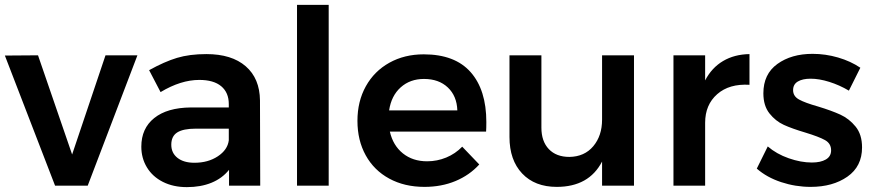

<svg xmlns="http://www.w3.org/2000/svg" viewBox="-21 -762 3588 788"><path d="M-1 -534 135 -535 275 -128 412 -535H543L339 0H205Z M919 0V-65Q891 -30 847 -12Q803 6 746 6Q690 6 647.5 -15.5Q605 -37 582 -75Q559 -113 559 -160Q559 -235 612 -277.5Q665 -320 762 -321H918V-335Q918 -382 887 -408Q856 -434 797 -434Q721 -434 638 -384L591 -474Q654 -509 705.5 -524.5Q757 -540 826 -540Q930 -540 987.5 -490Q1045 -440 1046 -350L1047 0ZM918 -186V-234H783Q731 -234 706.5 -218.5Q682 -203 682 -168Q682 -134 707.5 -114Q733 -94 777 -94Q833 -94 873 -120.5Q913 -147 918 -186Z M1198 -742H1328V0H1198Z M1975 -261Q1975 -235 1974 -222H1579Q1592 -165 1632.5 -132.5Q1673 -100 1732 -100Q1773 -100 1810.5 -115.5Q1848 -131 1876 -160L1946 -87Q1906 -43 1848.5 -19Q1791 5 1721 5Q1639 5 1576.5 -29Q1514 -63 1480 -124.5Q1446 -186 1446 -266Q1446 -346 1480.5 -408Q1515 -470 1577 -504.5Q1639 -539 1718 -539Q1846 -539 1910.5 -466Q1975 -393 1975 -261ZM1856 -309Q1854 -368 1817 -403Q1780 -438 1719 -438Q1662 -438 1623.5 -403.5Q1585 -369 1576 -309Z M2581 -535V0H2450V-99Q2396 5 2264 5Q2174 5 2122 -50Q2070 -105 2070 -200V-535H2201V-238Q2201 -182 2231.5 -150Q2262 -118 2316 -118Q2378 -119 2414 -162Q2450 -205 2450 -271V-535Z M3055 -540V-414Q2972 -419 2922.5 -375.5Q2873 -332 2873 -258V0H2743V-535H2873V-432Q2900 -484 2946.5 -511.5Q2993 -539 3055 -540Z M3306 -439Q3273 -439 3253.5 -427.5Q3234 -416 3234 -392Q3234 -367 3258.5 -353.5Q3283 -340 3336 -325Q3392 -308 3428 -291.5Q3464 -275 3490.5 -242.5Q3517 -210 3517 -157Q3517 -79 3457 -37Q3397 5 3306 5Q3244 5 3185 -14.5Q3126 -34 3085 -70L3130 -161Q3166 -130 3216 -112.5Q3266 -95 3311 -95Q3347 -95 3368.5 -107.5Q3390 -120 3390 -145Q3390 -173 3365 -187Q3340 -201 3284 -218Q3230 -234 3196 -249.5Q3162 -265 3137 -296.5Q3112 -328 3112 -379Q3112 -458 3169.5 -499.5Q3227 -541 3314 -541Q3367 -541 3418.5 -526Q3470 -511 3510 -484L3463 -390Q3424 -413 3382.5 -426Q3341 -439 3306 -439Z"/></svg>

Font: Montserrat arm2 Medium
Style: Regular
Weight: 500
Designer: Julieta Ulanovsky
Foundry: Julieta Ulanovsky
Version: Version 6.000